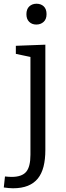

<svg xmlns="http://www.w3.org/2000/svg" viewBox="-61 -771 352 1030"><path d="M8.7 239Q-2.7 239 -14.8 237.8Q-27 236.7 -40.7 234.7L-34.3 175.7Q-24.3 176.7 -15.3 177.3Q-6.3 178 1.3 178Q56 178 79.2 151Q102.3 124 102.3 59V-475.7L112.7 -463.3L24 -482V-525.3L182.3 -531.3V33.3Q182.3 84.3 172.5 122.7Q162.7 161 142 186.7Q121.3 212.3 88.2 225.7Q55 239 8.7 239ZM134 -639.3Q110.3 -639.3 95.5 -654Q80.7 -668.7 80.7 -694.7Q80.7 -722.3 96.2 -736.7Q111.7 -751 135 -751Q158.7 -751 173.7 -736.8Q188.7 -722.7 188.7 -695Q188.7 -667.7 172.8 -653.5Q157 -639.3 134 -639.3Z"/></svg>

Font: Bitter Thin
Style: Regular
Weight: 100
Designer: Sol Matas, and Bitter project Authors
Foundry: Sol Matas
Version: Version 2.002